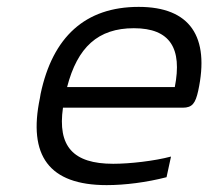

<svg xmlns="http://www.w3.org/2000/svg" viewBox="-20 -529 606 558"><path d="M556 -265C590 -422 533 -509 383 -509C228 -509 133 -422 98 -256L96 -244C61 -77 122 9 290 9C343 9 406 1 464 -14L477 -74C428 -61 357 -53 309 -53C192 -53 147 -104 163 -216H511C539 -216 548 -229 556 -265ZM175 -276C205 -392 265 -447 369 -447C475 -447 510 -388 488 -276Z"/></svg>

Font: LT Wave Text Light Italic
Style: Regular
Weight: 300
Designer: Daniel Lyons
Version: Version 2.5 (Glyphs App)